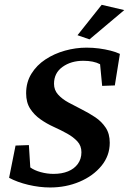

<svg xmlns="http://www.w3.org/2000/svg" viewBox="-20 -786 547 814"><path d="M192.4 8.8Q147.5 8.8 100.1 -2.4Q52.7 -13.7 18.6 -32.2L45.9 -168.9L102.5 -170.9L108.4 -76.2Q126 -63.5 152.8 -56.2Q179.7 -48.8 207 -48.8Q242.2 -48.8 268.6 -59.6Q294.9 -70.3 310.1 -91.3Q325.2 -112.3 325.2 -140.6Q325.2 -168 308.1 -186.5Q291 -205.1 264.6 -219.7Q238.3 -234.4 208 -248Q177.7 -261.7 151.4 -280.3Q125 -298.8 107.9 -325.2Q90.8 -351.6 90.8 -390.6Q90.8 -437.5 113.3 -473.6Q135.7 -509.8 172.9 -534.2Q210 -558.6 255.4 -571.3Q300.8 -584 346.7 -584Q374 -584 399.9 -580.6Q425.8 -577.1 448.7 -571.3Q471.7 -565.4 488.3 -557.6L466.8 -423.8L413.1 -421.9L404.3 -513.7Q377 -528.3 333 -528.3Q281.2 -528.3 245.1 -502.4Q209 -476.6 209 -430.7Q209 -404.3 226.1 -385.3Q243.2 -366.2 270 -351.6Q296.9 -336.9 327.1 -321.8Q357.4 -306.6 384.3 -288.6Q411.1 -270.5 428.2 -244.6Q445.3 -218.8 445.3 -180.7Q445.3 -126 410.2 -83Q375 -40 317.4 -15.6Q259.8 8.8 192.4 8.8ZM359.4 -619.1 308.6 -636.7 411.1 -765.6 506.8 -743.2Z"/></svg>

Font: Crimson Pro SemiBold
Style: Italic
Weight: 600
Italic angle: -12°
Designer: Jacques Le Bailly
Foundry: Baron von Fonthausen
Version: Version 1.003